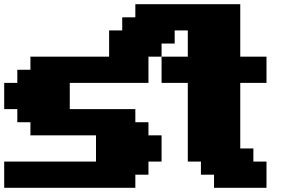

<svg xmlns="http://www.w3.org/2000/svg" viewBox="-20 -895 1415 915"><path d="M1000 0H1250V-125H1187.5V-187.5H1125V-500H1250V-625H1125V-875H625V-812.5H562.5V-750H500V-625H125V-562.5H62.5V-500H0V-375H62.5V-312.5H125V-250H437.5V-125H0V0H625V-62.5H687.5V-125H750V-250H687.5V-312.5H625V-375H312.5V-500H687.5V-625H750V-500H875V-125H937.5V-62.5H1000ZM875 -625H750V-687.5H812.5V-750H875Z"/></svg>

Font: Faithful 32x
Style: Bold
Weight: 400
Foundry: Faithful Resource Pack
Version: Version 1.0; January 27, 2023